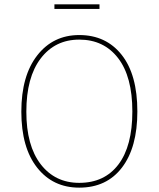

<svg xmlns="http://www.w3.org/2000/svg" viewBox="-20 -852 729 882"><path d="M344 -670Q233 -670 167 -583.5Q101 -497 101 -339Q101 -183 167 -97.5Q233 -12 344 -12Q460 -12 524 -96.5Q588 -181 588 -340Q588 -500 522.5 -585Q457 -670 344 -670ZM344 -691Q467 -691 539 -600Q611 -509 611 -340Q611 -175 540.5 -82.5Q470 10 344 10Q223 10 150.5 -82Q78 -174 78 -339Q78 -504 151 -597.5Q224 -691 344 -691ZM230 -811V-832H437V-811Z"/></svg>

Font: FiraSans
Style: Regular
Weight: 150
Designer: Carrois Corporate & Edenspiekermann AG
Foundry: Carrois Corporate GbR & Edenspiekermann AG
Version: Version 3.106;PS 003.106;hotconv 1.0.70;makeotf.lib2.5.58329